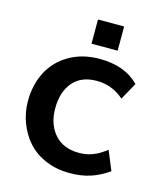

<svg xmlns="http://www.w3.org/2000/svg" viewBox="-105 -761 733 853"><g transform="rotate(15 261.5 -335.0)"><path d="M240.2 -569.3V-680.7H360.4V-569.3ZM294.9 11.2Q233.4 11.2 183.1 -10.3Q132.8 -31.7 100.6 -68.4Q68.4 -105 50.8 -152.1Q33.2 -199.2 33.2 -251Q33.2 -324.7 63.5 -384.3Q94.7 -444.3 153.8 -478.5Q213.9 -513.7 293.5 -513.7Q411.1 -513.7 475.1 -446.3L431.6 -368.2Q377 -416 306.2 -416Q234.9 -416 196.8 -371.1Q158.7 -326.2 158.7 -250.5Q158.7 -177.2 199.2 -131.3Q239.7 -86.4 310.1 -86.4Q335.4 -86.4 355.5 -91.6Q375.5 -96.7 391.1 -105Q398.4 -108.9 402.6 -111.1Q406.7 -113.3 413.1 -117.7L421.4 -123.5Q422.9 -124 425 -125.7Q427.2 -127.4 429.4 -129.2Q431.6 -130.9 433.6 -132.3Q435.5 -133.8 435.5 -133.8L472.2 -44.9Q430.2 -15.6 388.2 -2.2Q346.2 11.2 294.9 11.2Z"/></g></svg>

Font: Ride
Style: Bold
Weight: 700
Version: Version 3.000